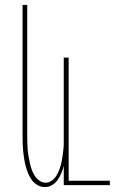

<svg xmlns="http://www.w3.org/2000/svg" viewBox="-20 -755 540 783"><path d="M163 8Q147 8 133 0Q119 -8 110 -20.5Q101 -33 95 -47.5Q89 -62 85 -77Q81 -92 78.5 -107.5Q76 -123 74.5 -138Q73 -153 72.5 -168.5Q72 -184 72 -200V-735H91V-200Q91 -186 91.5 -172Q92 -158 93 -144.5Q94 -131 96.5 -117Q99 -103 102 -89.5Q105 -76 109.5 -63Q114 -50 121.5 -38.5Q129 -27 140.5 -18.5Q152 -10 166 -10Q180 -10 191.5 -18.5Q203 -27 210 -38.5Q217 -50 222 -63Q227 -76 230 -89.5Q233 -103 235 -117Q237 -131 238.5 -144.5Q240 -158 240 -172Q240 -186 240 -200V-520H260V-18H428V0H240V-79Q236 -63 230 -48.5Q224 -34 215 -21Q206 -8 192 0Q178 8 163 8Z"/></svg>

Font: Iosevka Term Curly Thin
Style: Regular
Weight: 100
Designer: Belleve Invis
Foundry: Belleve Invis
Version: Version 32.3.0